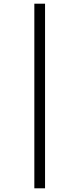

<svg xmlns="http://www.w3.org/2000/svg" viewBox="-20 -731 429 1040"><path d="M166 289V-711H224V289Z"/></svg>

Font: EauTestInfant
Style: Regular
Weight: 400
Designer: Christian Thalmann (Catharsis Fonts)
Version: Version 0.001;PS 000.001;hotconv 1.0.88;makeotf.lib2.5.64775